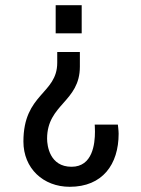

<svg xmlns="http://www.w3.org/2000/svg" viewBox="-20 -546 541 738"><path d="M294 -418V-526H194V-418ZM287 -290V-346H200V-305C200 -184 70 -187 70 -2C70 101 146 172 248 172C374 172 436 86 436 -32C436 -44 433 -67 433 -67H344C344 -67 345 -56 345 -40C345 7 336 95 255 95C171 95 161 14 161 -13C161 -146 287 -154 287 -290Z"/></svg>

Font: Archivo Narrow
Style: Regular
Weight: 400
Designer: Hector Gatti
Foundry: Omnibus-Type
Version: Version 1.003;PS 001.003;hotconv 1.0.70;makeotf.lib2.5.58329